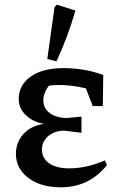

<svg xmlns="http://www.w3.org/2000/svg" viewBox="-20 -790 505 820"><path d="M238 10Q182 10 139 -8.5Q96 -27 72 -59Q48 -91 48 -133Q48 -182 80 -217.5Q112 -253 168 -261Q121 -269 90.5 -298Q60 -327 60 -367Q60 -426 110.5 -462.5Q161 -499 251 -499Q293 -499 334.5 -492.5Q376 -486 421 -470L406 -395Q360 -411 316.5 -419Q273 -427 231 -427Q189 -427 144 -416L214 -447Q189 -429 177 -406Q165 -383 165 -362Q165 -336 179 -319.5Q193 -303 216 -294.5Q239 -286 265 -286L328 -292V-223L253 -232Q228 -232 206.5 -222Q185 -212 172 -193.5Q159 -175 159 -152Q159 -114 190 -92.5Q221 -71 276 -71Q311 -71 348.5 -79Q386 -87 428 -105L437 -85Q398 -37 349 -13.5Q300 10 238 10ZM376 -337 325 -470H421L419 -337ZM221 -528 182 -538 213 -760 223 -770 302 -745Q286 -689 266 -635Q246 -581 221 -528Z"/></svg>

Font: Piazzolla 24pt SemiBold
Style: Regular
Weight: 600
Designer: Juan Pablo del Peral
Foundry: Huerta Tipografica
Version: Version 2.005